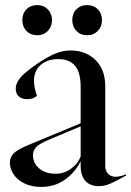

<svg xmlns="http://www.w3.org/2000/svg" viewBox="-20 -722 517 757"><path d="M19 -80Q19 -103 34.5 -118Q50 -133 96 -152L298 -236V-379Q298 -437 275.5 -463Q253 -489 210 -489Q167 -489 140.5 -466Q114 -443 114 -404Q114 -376 126 -344Q110 -331 87 -331Q66 -331 54 -342Q42 -353 42 -373Q42 -394 60 -415.5Q78 -437 123 -468Q167 -498 197.5 -510.5Q228 -523 258 -523Q318 -523 356.5 -485.5Q395 -448 395 -381V-66Q395 -48 406.5 -36.5Q418 -25 435 -25Q454 -25 477 -35V-30Q438 -8 415 2Q392 12 369 12Q336 12 317 -8.5Q298 -29 298 -68V-87Q277 -43 236.5 -14Q196 15 143 15Q105 15 77 1.5Q49 -12 34 -34Q19 -56 19 -80ZM199 -37Q233 -37 260.5 -57Q288 -77 298 -106V-224L170 -170Q135 -155 122.5 -142Q110 -129 110 -110Q110 -79 134.5 -58Q159 -37 199 -37ZM265 -643Q265 -669 281.5 -685.5Q298 -702 323 -702Q349 -702 365.5 -685.5Q382 -669 382 -643Q382 -617 365.5 -600Q349 -583 323 -583Q298 -583 281.5 -600Q265 -617 265 -643ZM127 -702Q152 -702 168.5 -685Q185 -668 185 -643Q185 -617 168.5 -600Q152 -583 127 -583Q101 -583 84.5 -600Q68 -617 68 -643Q68 -669 84.5 -685.5Q101 -702 127 -702Z"/></svg>

Font: Nyght Serif
Style: Regular
Weight: 400
Designer: Maksym Kobuzan
Version: Version 0.410